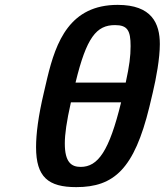

<svg xmlns="http://www.w3.org/2000/svg" viewBox="-20 -755 676 788"><path d="M607 -375C621 -434 636 -515 636 -574C636 -659 603 -735 463 -735C267 -735 210 -585 174 -435L160 -375C137 -278 128 -205 128 -151C128 -28 178 13 293 13C448 13 531 -62 593 -316ZM290 -416C335 -602 376 -652 452 -652C503 -652 516 -630 516 -566C516 -524 511 -485 496 -416ZM477 -335C428 -134 382 -70 311 -70C273 -70 246 -89 246 -166C246 -204 253 -255 271 -335Z"/></svg>

Font: Perun SemiBold Italic
Style: Regular
Weight: 400
Italic angle: -12°
Foundry: Copyright (c) Stefan Peev, Context Ltd, 2016
Version: Version 1.026